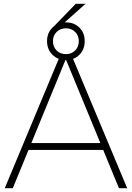

<svg xmlns="http://www.w3.org/2000/svg" viewBox="-20 -984 690 1004"><path d="M5 0 297 -700H352L645 0H602L325 -672H323L47 0ZM115 -200V-236H530V-200ZM325 -670Q282 -670 254 -698Q226 -726 226 -769Q226 -812 254 -839.5Q282 -867 325 -867Q368 -867 395.5 -839.5Q423 -812 423 -769Q423 -726 395.5 -698Q368 -670 325 -670ZM325 -701Q354 -701 373 -720Q392 -739 392 -769Q392 -798 373 -817Q354 -836 325 -836Q295 -836 276 -817Q257 -798 257 -769Q257 -739 276 -720Q295 -701 325 -701ZM254 -838 376 -964H427L286 -838Z"/></svg>

Font: REM Thin
Style: Regular
Weight: 250
Designer: Octavio Pardo
Foundry: Ashler Design
Version: Version 1.005;gftools[0.9.28]